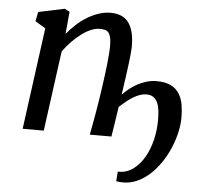

<svg xmlns="http://www.w3.org/2000/svg" viewBox="-54 -624 922 885"><g transform="rotate(5 407.0 -181.0)"><path d="M128.4 -470.2 80.6 -499 89.4 -542.5 210 -567.9 233.4 -556.2 223.6 -452.6Q243.2 -476.6 266.4 -497.8Q289.6 -519 315.2 -534.4Q340.8 -549.8 367.9 -558.8Q395 -567.9 422.4 -567.9Q447.8 -567.9 468.3 -560.3Q488.8 -552.7 503.2 -535.4Q517.6 -518.1 525.4 -490Q533.2 -461.9 533.2 -420.4Q533.2 -409.7 531.2 -389.2Q529.3 -368.7 525.9 -341.1Q522.5 -313.5 517.8 -280Q513.2 -246.6 507.8 -210.4Q506.8 -206.5 506.6 -203.4Q506.3 -200.2 505.9 -196.3Q519.5 -210.9 536.6 -224.6Q553.7 -238.3 573.2 -248.8Q592.8 -259.3 615 -265.9Q637.2 -272.5 662.1 -272.5Q703.1 -272.5 728.3 -259.3Q753.4 -246.1 766.8 -224.1Q780.3 -202.1 784.9 -173.8Q789.6 -145.5 789.6 -115.7Q789.6 -83.5 781.5 -47.1Q773.4 -10.7 758.3 25.1Q743.2 61 721.4 93.8Q699.7 126.5 672.9 151.4Q646 176.3 614.5 191.2Q583 206.1 547.9 206.1Q527.3 206.1 515.6 203.1L519 158.2Q520 158.2 521.2 158.4Q522.5 158.7 523.4 158.7Q561.5 158.7 591.3 136Q621.1 113.3 641.6 77.1Q662.1 41 672.6 -3.7Q683.1 -48.3 683.1 -92.3Q683.1 -117.7 680.7 -138.7Q678.2 -159.7 671.1 -175Q664.1 -190.4 651.6 -199Q639.2 -207.5 619.6 -207.5Q604.5 -207.5 589.4 -202.1Q574.2 -196.8 558.8 -187.5Q543.5 -178.2 528.1 -165.8Q512.7 -153.3 497.1 -139.2Q491.7 -103.5 486.3 -68.1Q481 -32.7 475.6 0H375.5Q379.9 -22 384.5 -47.4Q389.2 -72.8 393.8 -99.6Q398.4 -126.5 402.8 -154.1Q407.2 -181.6 411.1 -208.5Q415.5 -240.2 419.7 -270.8Q423.8 -301.3 426.8 -328.1Q429.7 -355 431.4 -377.2Q433.1 -399.4 433.1 -414.6Q433.1 -440.9 429.2 -455.8Q425.3 -470.7 418.2 -478.3Q411.1 -485.8 400.9 -487.8Q390.6 -489.7 377.9 -489.7Q359.4 -489.7 338.1 -480.7Q316.9 -471.7 295.2 -455.6Q273.4 -439.5 252.2 -417.7Q231 -396 212.9 -370.6L162.6 0H64.9Z"/></g></svg>

Font: Merriweather
Style: Italic
Weight: 400
Italic angle: -7°
Designer: Eben Sorkin ( eben@eyebytes.com )
Foundry: Eben Sorkin ( eben@eyebytes.com )
Version: Version 1.005; ttfautohint (v0.97) -l 13 -r 13 -G 200 -x 24 